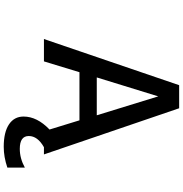

<svg xmlns="http://www.w3.org/2000/svg" viewBox="5 -776 990 1040"><g transform="rotate(90 500.0 -256.0)"><path d="M399.4 -285.2H604.5L502 -618.2ZM775.4 218.8Q696.3 218.8 653.8 190.4Q611.3 162.1 611.3 111.3Q611.3 38.1 681.6 -29.3L631.8 -191.4H371.1L312.5 1H191.4L441.4 -731.4H566.4L816.4 1H777.3Q716.8 35.2 716.8 83Q716.8 131.8 786.1 131.8Q837.9 131.8 887.7 104.5V199.2Q830.1 218.8 775.4 218.8Z"/></g></svg>

Font: GenEi Gothic M SemiBold
Style: Regular
Weight: 500
Designer: o_tamon (Modified); [Source Han Sans]
Ryoko NISHIZUKA  (kana & ideographs); Paul D. Hunt (Latin, Greek & Cyrillic); Wenl
Version: Version 1.1a;Original Version 1.004